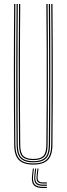

<svg xmlns="http://www.w3.org/2000/svg" viewBox="-20 -820 334 963"><path d="M147 5.5Q97.8 5.5 74.8 -17.1Q51.8 -39.8 51.2 -93.5Q50.2 -188.8 49.9 -278Q49.5 -367.2 49.5 -453.6Q49.5 -540 49.9 -626Q50.2 -712 51 -800H57Q56.2 -720.5 55.9 -627.8Q55.5 -535 55.5 -439.6Q55.5 -344.2 55.9 -255.5Q56.2 -166.8 57 -95.2Q57.8 -44.2 78.4 -22.2Q99 -0.2 147 -0.2Q195.2 -0.2 216 -22.2Q236.8 -44.2 237 -95.2Q237.8 -166 238.2 -251.2Q238.8 -336.5 238.8 -429.8Q238.8 -523 238.4 -617.4Q238 -711.8 237 -800H243.2Q244.2 -688.5 244.6 -574Q245 -459.5 244.8 -340Q244.5 -220.5 243 -93.5Q242.5 -39.5 219.4 -17Q196.2 5.5 147 5.5ZM147 -5.8Q103.2 -5.8 83.5 -25.5Q63.8 -45.2 63.2 -94.8Q62.5 -168.2 62 -254.1Q61.5 -340 61.5 -432.4Q61.5 -524.8 62 -618.2Q62.5 -711.8 63.2 -800H69.2Q68.5 -720 68.1 -627.8Q67.8 -535.5 67.8 -440.8Q67.8 -346 68.1 -257.1Q68.5 -168.2 69.2 -94.5Q69.8 -47.5 88.2 -29.5Q106.8 -11.5 147 -11.5Q187.5 -11.5 206 -29.4Q224.5 -47.2 224.8 -94.5Q225.5 -167.5 226 -253.4Q226.5 -339.2 226.5 -431.9Q226.5 -524.5 226 -618.1Q225.5 -711.8 224.8 -800H231Q231.8 -719.8 232.1 -627.5Q232.5 -535.2 232.5 -440.8Q232.5 -346.2 232.1 -257.4Q231.8 -168.5 231 -94.8Q230.8 -45.5 211 -25.6Q191.2 -5.8 147 -5.8ZM147 -17Q110 -17 93 -33.2Q76 -49.5 75.5 -94.2Q74.5 -189 74.1 -307.8Q73.8 -426.5 74 -553.6Q74.2 -680.8 75.5 -800H81.5Q80.8 -718.5 80.4 -628.4Q80 -538.2 80 -445.8Q80 -353.2 80.4 -263.8Q80.8 -174.2 81.5 -94Q82 -52.5 97.2 -37.6Q112.5 -22.8 147 -22.8Q181.8 -22.8 197 -37.6Q212.2 -52.5 212.5 -94Q213.8 -202.5 214.1 -320.5Q214.5 -438.5 214.1 -560Q213.8 -681.5 212.5 -800H218.8Q219.5 -720.5 219.9 -628Q220.2 -535.5 220.2 -440.1Q220.2 -344.8 219.9 -255.8Q219.5 -166.8 218.8 -94.2Q218.5 -49.2 201.2 -33.1Q184 -17 147 -17ZM150 25.2 146 61.8Q142.8 91.5 154.1 104.4Q165.5 117.2 195 117.2H215.2V123H195Q162.2 123 149.6 108.9Q137 94.8 140.8 61.8L144.8 25.2ZM173 25.2 169 61Q167 79.2 173 87.1Q179 95 195 95H215.2V100.5H195Q175.8 100.5 168.5 91.4Q161.2 82.2 163.8 61L167.8 25.2ZM161.5 25.2 157.5 61.5Q154.8 85.5 163.5 95.8Q172.2 106 195 106H215.2V111.8H195Q169 111.8 159.1 100Q149.2 88.2 152.2 61.5L156.2 25.2Z"/></svg>

Font: Big Shoulders Inline Display Thin ExtraLight
Style: Regular
Weight: 250
Version: Version 2.002